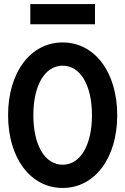

<svg xmlns="http://www.w3.org/2000/svg" viewBox="-20 -920 620 950"><path d="M290 10C449 10 560 -138 560 -350C560 -562 449 -710 290 -710C131 -710 20 -562 20 -350C20 -138 131 10 290 10ZM290 -105C202 -105 145 -202 145 -350C145 -498 202 -595 290 -595C378 -595 435 -498 435 -350C435 -202 378 -105 290 -105ZM130 -800H450V-900H130Z"/></svg>

Font: CommitMono-dimboump
Style: Bold
Weight: 700
Monospace: yes
Designer: Eigil Nikolajsen
Foundry: Eigil Nikolajsen
Version: Version 1.143